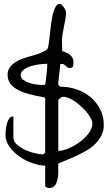

<svg xmlns="http://www.w3.org/2000/svg" viewBox="-20 -953 563 973"><path d="M209 -113.3Q179.7 -114.3 145 -126Q110.4 -137.7 80.1 -158.7Q49.8 -179.7 28.8 -208.5Q7.8 -237.3 7.8 -269.5Q7.8 -279.3 9.3 -294.4Q10.7 -309.6 14.6 -325.2Q18.6 -340.8 26.4 -352.1Q34.2 -363.3 47.9 -363.3V-256.8Q47.9 -236.3 65.4 -220.7Q83 -205.1 106.9 -193.8Q130.9 -182.6 155.8 -176.8Q180.7 -170.9 196.3 -170.9H200.2L205.1 -175.8Q209 -179.7 209 -180.7V-456.1Q209 -459 195.8 -461.4Q182.6 -463.9 162.6 -467.8Q142.6 -471.7 118.7 -478.5Q94.7 -485.4 73.7 -496.1Q52.7 -506.8 37.6 -522.9Q22.5 -539.1 19.5 -561.5Q15.6 -587.9 25.9 -605.5Q36.1 -623 54.7 -635.7Q73.2 -648.4 97.7 -656.7Q122.1 -665 145.5 -671.4Q168.9 -677.7 188 -685.5Q207 -693.4 218.8 -703.1Q223.6 -708 226.6 -728Q229.5 -748 232.4 -774.4Q235.4 -800.8 238.8 -830.6Q242.2 -860.4 248.5 -883.8Q254.9 -907.2 263.7 -921.4Q272.5 -935.5 285.2 -932.6Q290 -931.6 294.9 -926.3Q299.8 -920.9 304.2 -914.6Q308.6 -908.2 311.5 -901.4Q314.5 -894.5 314.5 -889.6Q314.5 -872.1 311 -853.5Q307.6 -835 303.7 -816.4Q299.8 -797.9 296.9 -779.3Q293.9 -760.7 293.9 -742.2Q293.9 -738.3 294.4 -731.9Q294.9 -725.6 294.9 -718.3Q294.9 -710.9 294.9 -704.1Q294.9 -697.3 294.9 -694.3Q305.7 -690.4 316.4 -686Q327.1 -681.6 335 -674.8Q342.8 -668 347.7 -659.2Q352.5 -650.4 352.5 -638.7Q352.5 -626 350.1 -617.2Q347.7 -608.4 333 -608.4Q326.2 -608.4 321.8 -611.8Q317.4 -615.2 313.5 -618.7Q309.6 -622.1 305.7 -625.5Q301.8 -628.9 294.9 -628.9Q293.9 -628.9 290 -628.4Q286.1 -627.9 285.2 -627.9Q285.2 -622.1 283.7 -608.9Q282.2 -595.7 280.8 -580.6Q279.3 -565.4 277.3 -552.2Q275.4 -539.1 275.4 -533.2V-523.4Q276.4 -522.5 280.8 -518.1Q285.2 -513.7 285.2 -513.7Q329.1 -513.7 368.7 -500Q408.2 -486.3 438.5 -460.9Q468.8 -435.5 487.3 -399.9Q505.9 -364.3 505.9 -320.3Q505.9 -291 494.6 -268.1Q483.4 -245.1 464.8 -226.1Q446.3 -207 422.9 -192.9Q399.4 -178.7 373.5 -166.5Q347.7 -154.3 322.3 -144Q296.9 -133.8 275.4 -124Q274.4 -113.3 275.4 -92.3Q276.4 -71.3 272.9 -50.8Q269.5 -30.3 259.8 -15.1Q250 0 228.5 0Q223.6 0 216.3 -3.4Q209 -6.8 209 -8.8ZM275.4 -188.5Q297.9 -188.5 327.6 -201.2Q357.4 -213.9 384.8 -233.9Q412.1 -253.9 430.2 -278.8Q448.2 -303.7 448.2 -328.1Q448.2 -339.8 438.5 -356.9Q428.7 -374 413.6 -391.1Q398.4 -408.2 379.9 -423.8Q361.3 -439.5 342.8 -449.2Q324.2 -459 309.6 -461.9Q294.9 -464.8 285.2 -456.1L275.4 -446.3ZM85 -571.3Q85 -557.6 97.7 -548.3Q110.4 -539.1 127.9 -533.2Q145.5 -527.3 163.1 -524.9Q180.7 -522.5 190.4 -522.5Q192.4 -522.5 199.7 -522.9Q207 -523.4 209 -523.4Q210 -528.3 211.4 -540Q212.9 -551.8 214.4 -564.9Q215.8 -578.1 217.3 -590.8Q218.8 -603.5 218.8 -608.4Q218.8 -611.3 219.2 -619.6Q219.7 -627.9 219.7 -629.9Q211.9 -629.9 198.7 -628.9Q185.5 -627.9 170.4 -625.5Q155.3 -623 139.6 -618.7Q124 -614.3 112.3 -607.9Q100.6 -601.6 92.8 -592.8Q85 -584 85 -571.3Z"/></svg>

Font: Swanky and Moo Moo Cyrillic
Style: Regular
Weight: 400
Designer: Kimberly Geswein; Denis Ignatov
Foundry: Kimberly Geswein; Denis Ignatov
Version: Version 1.003 June 27, 2018